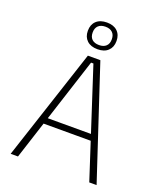

<svg xmlns="http://www.w3.org/2000/svg" viewBox="-153 -938 865 1034"><g transform="rotate(20 280.0 -421.0)"><path d="M33.5 0 243.5 -639H315L526 0H484L286 -609.5H272.5L75.5 0ZM133 -213.5V-248.5H426V-213.5ZM197.5 -764.5V-766Q197.5 -801 219.2 -821.5Q241 -842 280 -842Q318.5 -842 340 -821.5Q361.5 -801 361.5 -766V-764.5Q361.5 -730 340 -709.5Q318.5 -689 280 -689Q241 -689 219.2 -709.5Q197.5 -730 197.5 -764.5ZM225 -764.5Q225 -740 239.2 -726.5Q253.5 -713 280 -713Q306 -713 320.2 -726.5Q334.5 -740 334.5 -764.5V-766Q334.5 -790.5 320.2 -804.2Q306 -818 280 -818Q253.5 -818 239.2 -804.2Q225 -790.5 225 -766Z"/></g></svg>

Font: Anek Telugu Medium ExtraLight
Style: Regular
Weight: 250
Version: Version 1.003